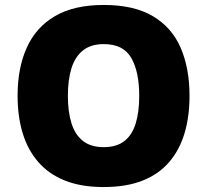

<svg xmlns="http://www.w3.org/2000/svg" viewBox="-20 -745 837 775"><path d="M745 -358Q745 -275 725 -207.5Q705 -140 663 -91Q621 -42 555.5 -16Q490 10 398 10Q308 10 242.5 -16Q177 -42 134.5 -91Q92 -140 71.5 -207.5Q51 -275 51 -359Q51 -470 88 -552.5Q125 -635 202 -680Q279 -725 399 -725Q521 -725 597.5 -679.5Q674 -634 709.5 -551.5Q745 -469 745 -358ZM254 -358Q254 -294 268.5 -247.5Q283 -201 315 -176Q347 -151 398 -151Q451 -151 482.5 -176Q514 -201 528 -247.5Q542 -294 542 -358Q542 -455 510 -511Q478 -567 399 -567Q347 -567 315 -541.5Q283 -516 268.5 -469.5Q254 -423 254 -358Z"/></svg>

Font: Noto Sans Armenian Black
Style: Regular
Weight: 900
Version: Version 2.007